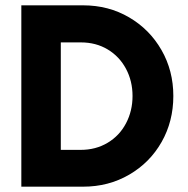

<svg xmlns="http://www.w3.org/2000/svg" viewBox="-20 -700 705 720"><path d="M60 -680H292Q387 -680 464 -635Q541 -590 585.5 -512.5Q630 -435 630 -340Q630 -245 586 -167.5Q542 -90 464.5 -45Q387 0 292 0H60ZM477 -340Q477 -396 452.5 -442Q428 -488 384 -514.5Q340 -541 283 -541H208V-138H283Q339 -138 383.5 -164.5Q428 -191 452.5 -237.5Q477 -284 477 -340Z"/></svg>

Font: Teachers[wght]
Style: Regular
Weight: 400
Designer: Alfredo Marco Pradil & Chank Diesel
Version: Version 1.000;Glyphs 3.1.2 (3151)